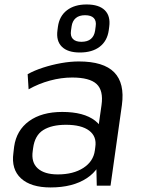

<svg xmlns="http://www.w3.org/2000/svg" viewBox="-20 -819 620 847"><path d="M402.8 -179.4 427.9 -355.8Q436.8 -419.8 406.1 -448.4Q375.3 -477 298.3 -477Q249.8 -477 200.3 -463.5Q150.8 -450.1 106.2 -425L102 -491.8Q131.9 -508.4 170.3 -520.8Q208.6 -533.2 249.8 -540.6Q291 -547.9 327.7 -547.9Q436.8 -547.9 483.8 -500Q530.8 -452.1 517.8 -355.8L467.6 0H406.9ZM202.9 7.9Q116.4 7.9 72.7 -32.1Q29.1 -72.2 39.1 -144.1L42.4 -172.3Q52.6 -244.3 108.4 -284.8Q164.2 -325.2 254.6 -325.2Q349.8 -325.2 399.6 -286.6Q449.5 -247.9 439.4 -176.8L435 -146.8Q425 -73.8 363 -33Q301.1 7.9 202.9 7.9ZM234.9 -49.6Q303.4 -49.6 347.8 -78.3Q392.2 -107.1 398.5 -155.7L400.4 -170.2Q407.6 -216.9 373.4 -242.7Q339.3 -268.5 270.9 -268.5Q208 -268.5 170.8 -245.2Q133.5 -221.9 126.1 -165.8L124.4 -153Q117 -103 146.4 -76.3Q175.8 -49.6 234.9 -49.6ZM332.2 -587.4Q278.5 -587.4 252.8 -613Q227 -638.6 233.5 -685.6L235.5 -700.9Q241.9 -748.1 275.3 -773.7Q308.6 -799.3 362 -799.3Q416.7 -799.3 442.5 -773.7Q468.2 -748.1 461.8 -700.9L459.8 -685.6Q453.3 -638.5 420 -612.9Q386.8 -587.4 332.2 -587.4ZM339.1 -634.6Q366.1 -634.6 381 -647.3Q395.8 -659.9 399.5 -683.7L402.1 -702.9Q405.8 -726.6 393.9 -739.3Q381.9 -751.9 355.1 -751.9Q329.5 -751.9 314.4 -739.3Q299.4 -726.6 295.9 -702.9L293.2 -683.7Q289.6 -659.9 301.5 -647.3Q313.5 -634.6 339.1 -634.6Z"/></svg>

Font: Pathway Extreme 8pt Thin 12pt
Style: Italic
Weight: 100
Italic angle: -8°
Version: Version 1.001;gftools[0.9.26]